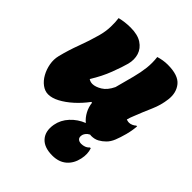

<svg xmlns="http://www.w3.org/2000/svg" viewBox="-222 -685 1043 1043"><g transform="rotate(45 299.0 -163.5)"><path d="M87 -550Q107 -555 127.5 -557.5Q148 -560 170 -560Q224 -560 256 -539Q288 -518 298.5 -484.5Q309 -451 299 -412Q290 -378 268 -320Q246 -262 210 -205Q223 -196 239 -196Q262 -196 291 -213.5Q320 -231 340 -273Q357 -336 369 -382Q381 -428 385.5 -467.5Q390 -507 385 -549Q401 -554 419 -557Q437 -560 455 -560Q536 -560 566.5 -522.5Q597 -485 590 -429Q584 -379 563 -331.5Q542 -284 521 -230Q514 -214 508 -192Q511 -191 516.5 -189.5Q522 -188 529 -188Q539 -188 550 -193Q561 -198 568 -205H574Q574 -199 571 -178.5Q568 -158 562 -135Q552 -98 541.5 -72Q531 -46 514 -29Q498 -13 479 -2.5Q460 8 434 8Q429 8 425 7Q398 21 395 46Q393 61 402 69Q411 77 427 77Q439 77 451.5 72.5Q464 68 474 57H480Q492 91 483 132Q473 179 441.5 206Q410 233 360 233Q297 233 267.5 199.5Q238 166 248 109Q256 65 288 30.5Q320 -4 364 -21Q342 -39 327.5 -66Q313 -93 310 -123H304Q275 -84 240.5 -53Q206 -22 172 -4Q138 14 109 14Q84 14 61 -3Q38 -20 22.5 -48Q7 -76 1 -109Q-5 -142 3 -174Q18 -234 40 -292.5Q62 -351 78 -409Q89 -449 90 -486Q91 -523 87 -550Z"/></g></svg>

Font: Recursive Sn Csl St XBk
Style: Italic
Weight: 1000
Italic angle: -15°
Version: Version 1.085;hotconv 1.1.0;makeotfexe 2.6.0; ttfautohint (v